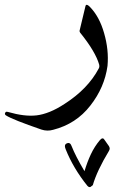

<svg xmlns="http://www.w3.org/2000/svg" viewBox="-103 -304 522 784"><path d="M246 -279Q247 -283 249 -284Q254 -286 264 -276Q303 -236 322 -169Q342 -100 336 -35Q324 53 266 127Q208 202 114 226Q90 233 66 225Q8 205 -28.5 190.5Q-65 176 -79 167Q-83 164 -83 161Q-83 157 -80 154Q-77 151 -71 153Q-36 163 -7 166.5Q22 170 47 167Q72 164 100.5 152.5Q129 141 161 120Q256 59 300 -24Q304 -30 302 -40Q287 -93 224 -171Q221 -176 222 -179ZM323 266 342 293Q345 299 345 302Q345 307 342 312Q293 393 276 452L267 459Q266 460 262 460Q259 460 254 455Q196 383 165 305Q162 297 162 293Q162 284 171 281Q184 276 190 294Q197 312 210 337.5Q223 363 242 395Q253 358 268 326Q283 294 305 268Q311 261 316 261Q320 261 323 266Z"/></svg>

Font: Amiri
Style: Regular
Weight: 400
Designer: Khaled Hosny
Version: Version 0.114